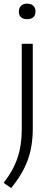

<svg xmlns="http://www.w3.org/2000/svg" viewBox="-30 -776 282 1028"><path d="M29.5 231 -10.5 203Q40.5 138 63.5 70.2Q86.5 2.5 86.5 -84V-541.5H145.5V-87.5Q145.5 8 118 82.5Q90.5 157 29.5 231ZM115.5 -673.5Q71 -673.5 71 -714.5Q71 -734 82.8 -745.2Q94.5 -756.5 115.5 -756.5Q136.5 -756.5 148.2 -745.2Q160 -734 160 -714.5Q160 -673.5 115.5 -673.5Z"/></svg>

Font: Encode Sans Semi Expanded Light
Style: Regular
Weight: 300
Width: 6
Designer: Multiple Designers
Foundry: Impallari Type
Version: Version 3.000; ttfautohint (v1.8.3) -l 8 -r 50 -G 200 -x 14 